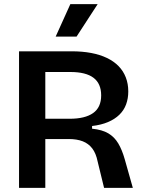

<svg xmlns="http://www.w3.org/2000/svg" viewBox="-20 -908 697 928"><path d="M72 0V-660H327Q378 -660 420.5 -652Q463 -644 496.5 -628Q530 -612 553 -588.5Q576 -565 588 -534Q600 -503 600 -466Q600 -432 589.5 -403.5Q579 -375 557 -353.5Q535 -332 502 -318Q469 -304 425 -299V-286Q474 -281 503.5 -263.5Q533 -246 551.5 -215Q570 -184 583 -138L622 0H483L452 -127Q444 -167 426 -190.5Q408 -214 380 -225Q352 -236 312 -236H199V0ZM199 -334H317Q391 -334 430 -361.5Q469 -389 469 -447Q469 -504 432 -532Q395 -560 320 -560H199ZM350 -731H249L320 -888H452Z"/></svg>

Font: Bricolage Grotesque 28pt SemiBold
Style: Regular
Weight: 600
Version: Version 1.001;gftools[0.9.33.dev8+g029e19f]